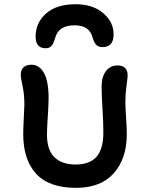

<svg xmlns="http://www.w3.org/2000/svg" viewBox="-20 -926 694 916"><path d="M340.8 -905.8Q422.4 -905.8 472.2 -863.5Q522 -821.3 522 -762.2Q522 -701.2 469.2 -701.2Q450.7 -701.2 439.9 -711.4Q429.2 -721.7 420.9 -749Q406.2 -805.2 335.9 -805.2Q298.3 -805.2 275.9 -791.5Q253.4 -777.8 244.1 -748Q235.8 -718.3 225.8 -707Q215.8 -695.8 198.2 -695.8Q149.9 -695.8 149.9 -751Q149.9 -817.9 200 -861.8Q250 -905.8 340.8 -905.8ZM342.8 -29.8Q214.4 -29.8 152.6 -96.9Q90.8 -164.1 90.8 -286.1Q90.8 -313.5 93.5 -362.3Q96.2 -411.1 96.2 -426.8Q96.2 -477.5 87.6 -515.6Q79.1 -553.7 79.1 -568.8Q79.1 -592.3 92 -604.7Q105 -617.2 129.9 -617.2Q167.5 -617.2 189.7 -578.1Q211.9 -539.1 211.9 -455.1Q211.9 -430.7 208 -370.8Q204.1 -311 204.1 -284.2Q204.1 -209.5 240.2 -175.3Q276.4 -141.1 339.8 -141.1Q408.7 -141.1 440.9 -178.5Q473.1 -215.8 473.1 -293.9Q473.1 -338.9 469 -405.8Q464.8 -472.7 464.8 -513.2Q464.8 -560.1 485.6 -586.9Q506.3 -613.8 541 -613.8Q563.5 -613.8 576.2 -602.1Q588.9 -590.3 588.9 -566.9Q588.9 -554.7 583.5 -516.1Q578.1 -477.5 578.1 -440.9Q578.1 -416 581.5 -365.2Q585 -314.5 585 -287.1Q585 -169.9 523.2 -99.9Q461.4 -29.8 342.8 -29.8Z"/></svg>

Font: Shantell Sans Irregular Bouncy
Style: Regular
Weight: 500
Designer: Stephen Nixon, Anya Danilova, Shantell Martin
Foundry: Arrow Type
Version: Version 1.006;[9816181b4]